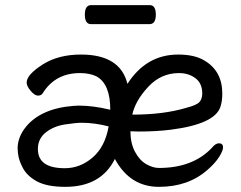

<svg xmlns="http://www.w3.org/2000/svg" viewBox="-20 -705 940 749"><path d="M563 -610.8H335Q311 -610.8 311 -647.9Q311 -685.1 335.9 -685.1H564Q587.9 -685.1 587.9 -647.9Q587.9 -610.8 563 -610.8ZM232.9 -48.8Q293 -48.8 341.6 -90.8Q390.1 -132.8 403.8 -211.9Q349.1 -226.1 297.9 -226.1Q276.9 -226.1 233.4 -219.5Q189.9 -212.9 159.4 -189Q128.9 -165 127.9 -127V-123Q127.9 -48.8 232.9 -48.8ZM600.1 23.9Q486.8 23.9 428.2 -85Q374 23.9 234.9 23.9Q162.1 23.9 122.1 1.5Q82 -21 65.9 -56.2Q48.8 -88.9 48.8 -127V-130.9Q50.8 -171.9 79.8 -208.5Q108.9 -245.1 156 -266.1Q203.1 -287.1 267.1 -292L287.1 -293Q344.2 -293 410.2 -276.9Q410.2 -377.9 356 -407.2Q330.1 -419.9 292 -419.9Q195.8 -419.9 147 -341.8Q141.1 -332 128.2 -332Q115.2 -332 99.6 -350.6Q84 -369.1 84 -382.8V-383.8Q85 -414.1 146 -453.1Q207 -492.2 295.9 -492.2Q449.2 -492.2 477.1 -377.9Q550.8 -492.2 674.8 -492.2Q738.8 -492.2 776.9 -469.2Q847.2 -428.2 847.2 -339.8Q847.2 -310.1 839.8 -288.1Q817.9 -221.2 647.9 -199.2Q590.8 -191.9 521 -191.9L488.8 -192.9Q488.8 -147 506.3 -113.5Q523.9 -80.1 550 -64.9Q576.2 -49.8 600.1 -49.8Q732.9 -49.8 807.1 -128.9Q820.8 -146 834 -146Q850.1 -146 850.1 -129.9Q850.1 -117.2 835 -93Q819.8 -68.8 789.1 -42Q713.9 23.9 600.1 23.9ZM496.1 -257.8Q618.2 -257.8 706.1 -284.2Q748 -294.9 758.5 -307.4Q769 -319.8 769 -340.8Q769 -379.9 742.4 -399.9Q715.8 -419.9 678.2 -419.9Q607.9 -419.9 558.1 -366.2Q507.8 -312 496.1 -257.8Z"/></svg>

Font: LXGW WenKai Screen
Style: Regular
Weight: 400
Designer: LXGW / Fontworks Inc.
Foundry: LXGW / Fontworks Inc.
Version: Version 1.510;January 18,2025